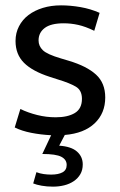

<svg xmlns="http://www.w3.org/2000/svg" viewBox="-20 -497 447 717"><path d="M332 -382Q299 -398 272 -404Q245 -410 218 -410Q170 -410 147 -392.5Q124 -375 124 -346Q124 -325 140 -309.5Q156 -294 207 -279L237 -270Q304 -250 338.5 -218.5Q373 -187 373 -133Q373 -74 333.5 -36.5Q294 1 222 7L201 47Q246 50 267.5 69Q289 88 289 117Q289 138 280 153.5Q271 169 255.5 179.5Q240 190 220 195Q200 200 178 200Q155 200 135.5 196.5Q116 193 104 188L116 146Q129 151 143 153Q157 155 171 155Q198 155 213.5 146.5Q229 138 229 119Q229 99 209 88.5Q189 78 138 78L171 8Q132 6 96.5 -1Q61 -8 35 -21L56 -90Q85 -76 119 -67.5Q153 -59 188 -59Q233 -59 259.5 -75Q286 -91 286 -128Q286 -160 263 -173.5Q240 -187 197 -200L166 -210Q101 -231 69.5 -262.5Q38 -294 38 -344Q38 -374 51 -399Q64 -424 86.5 -441Q109 -458 140 -467.5Q171 -477 208 -477Q243 -477 280.5 -470.5Q318 -464 352 -449Z"/></svg>

Font: Mukta Mahee
Style: Regular
Weight: 400
Designer: Shuchita Grover, Noopur Datye, Girish Dalvi, Yashodeep Gholap
Foundry: Ek Type
Version: Version 2.538;PS 1.000;hotconv 16.6.51;makeotf.lib2.5.65220;